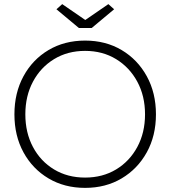

<svg xmlns="http://www.w3.org/2000/svg" viewBox="-20 -902 827 932"><path d="M393 10Q293 10 215.5 -36Q138 -82 94 -162.5Q50 -243 50 -347Q50 -451 94 -532Q138 -613 215.5 -659Q293 -705 393 -705Q493 -705 570.5 -659Q648 -613 692.5 -532Q737 -451 737 -347Q737 -243 692.5 -162.5Q648 -82 570.5 -36Q493 10 393 10ZM393 -40Q478 -40 543.5 -79.5Q609 -119 646.5 -188.5Q684 -258 684 -347Q684 -436 646.5 -505.5Q609 -575 543.5 -615Q478 -655 393 -655Q308 -655 242.5 -615Q177 -575 140 -505.5Q103 -436 103 -347Q103 -258 140 -188.5Q177 -119 242.5 -79.5Q308 -40 393 -40ZM363 -766 254 -857 282 -882 394 -805 506 -882 534 -857 425 -766Z"/></svg>

Font: Lexend Deca ExtraLight
Style: Regular
Weight: 200
Designer: Bonnie Shaver-Troup, Thomas Jockin
Foundry: Lexend
Version: Version 1.008; ttfautohint (v1.8.4.7-5d5b)